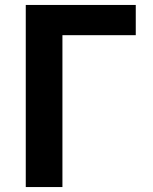

<svg xmlns="http://www.w3.org/2000/svg" viewBox="-20 -755 616 775"><path d="M84 0H232V-613H528V-735H84Z"/></svg>

Font: Iosevka Sparkle Heavy
Style: Regular
Weight: 900
Designer: Belleve Invis
Foundry: Belleve Invis
Version: Version 4.5.0; ttfautohint (v1.8.3)